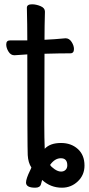

<svg xmlns="http://www.w3.org/2000/svg" viewBox="-20 -671 413 893"><path d="M264 127Q277 127 285 119Q293 111 293 98Q293 65 263 65Q235 65 213 96Q218 105 234 116Q250 127 264 127ZM268 202Q215 202 176 166Q175 170 170.5 186Q166 202 144 202Q101 202 101 178Q101 169 106 154.5Q111 140 118 126Q125 112 126 108Q111 86 109 50.5Q107 15 107 -418L47 -414Q30 -414 19.5 -431Q9 -448 9 -464Q9 -483 26 -483H107Q107 -556 105 -635Q105 -651 129 -651Q148 -651 168.5 -642.5Q189 -634 189 -617Q187 -548 187 -486Q233 -488 285 -493Q302 -493 313 -476Q324 -459 324 -443Q324 -423 307 -423Q259 -423 187 -421L186 -92Q186 -29 188 21Q213 -6 264 -6Q311 -6 342 22Q373 50 373 99Q373 143 342 172.5Q311 202 268 202Z"/></svg>

Font: LXGW WenKai Medium
Style: Regular
Weight: 500
Designer: LXGW / Fontworks Inc.
Foundry: LXGW / Fontworks Inc.
Version: Version 1.501; October 10, 2024